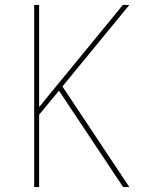

<svg xmlns="http://www.w3.org/2000/svg" viewBox="-20 -755 640 775"><path d="M477 0 218 -389 138 -292V0H118V-735H138V-323L476 -735H502L232 -406L502 0Z"/></svg>

Font: Iosevka Thin Extended
Style: Regular
Weight: 100
Width: 7
Monospace: yes
Designer: Belleve Invis
Foundry: Belleve Invis
Version: Version 32.5.0; ttfautohint (v1.8.4)